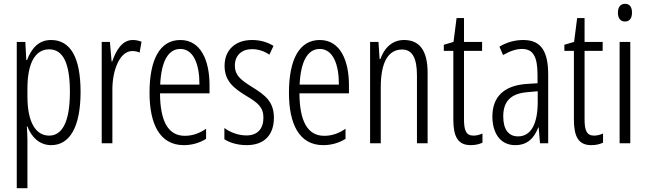

<svg xmlns="http://www.w3.org/2000/svg" viewBox="-20 -752 3398 1008"><path d="M248 -542C183 -542 146 -499 122 -437H118L113 -532H68V236H124V-16C124 -42 122 -67 121 -88H124C144 -35 185 10 249 10C345 10 403 -84 403 -269C403 -452 349 -542 248 -542ZM238 -493C314 -493 347 -415 347 -269C347 -105 303 -40 238 -40C167 -40 124 -112 124 -244V-288C124 -417 163 -493 238 -493Z M677 -542C621 -542 589 -487 569 -429H566L557 -532H514V0H570V-279C569 -383 609 -484 674 -484C689 -484 703 -481 713 -476L723 -533C708 -539 692 -542 677 -542Z M927 -542C819 -542 765 -439 765 -265C765 -102 818 10 945 10C989 10 1028 -2 1062 -23V-76C1024 -50 988 -39 950 -39C863 -39 821 -115 820 -262H1080V-305C1080 -433 1035 -542 927 -542ZM927 -495C998 -495 1028 -409 1027 -308H821C827 -434 865 -495 927 -495Z M1418 -134C1418 -219 1371 -253 1304 -295C1241 -334 1213 -358 1213 -408C1213 -461 1249 -494 1303 -494C1336 -494 1369 -483 1394 -465L1416 -511C1384 -531 1346 -542 1303 -542C1212 -542 1159 -486 1159 -407C1159 -326 1207 -289 1274 -248C1334 -212 1363 -189 1363 -134C1363 -76 1332 -41 1274 -41C1230 -41 1187 -58 1158 -80V-21C1184 -4 1225 10 1275 10C1368 10 1418 -44 1418 -134Z M1659 -542C1551 -542 1497 -439 1497 -265C1497 -102 1550 10 1677 10C1721 10 1760 -2 1794 -23V-76C1756 -50 1720 -39 1682 -39C1595 -39 1553 -115 1552 -262H1812V-305C1812 -433 1767 -542 1659 -542ZM1659 -495C1730 -495 1760 -409 1759 -308H1553C1559 -434 1597 -495 1659 -495Z M2101 -542C2037 -542 1996 -497 1977 -442H1973L1967 -532H1923V0H1979V-294C1979 -430 2021 -492 2091 -492C2143 -492 2169 -450 2169 -356V0H2225V-369C2225 -488 2182 -542 2101 -542Z M2466 -40C2426 -40 2416 -69 2416 -127V-485H2511V-532H2416V-657H2377L2361 -532L2310 -517V-485H2360V-124C2360 -35 2384 10 2451 10C2476 10 2496 5 2513 -3V-51C2500 -45 2483 -40 2466 -40Z M2727 -542C2683 -542 2640 -530 2602 -507L2621 -463C2659 -485 2692 -495 2720 -495C2778 -495 2802 -457 2802 -358V-315L2741 -311C2628 -302 2565 -246 2565 -140C2565 -61 2601 10 2685 10C2751 10 2785 -29 2806 -83H2808L2815 0H2858V-360C2858 -484 2820 -542 2727 -542ZM2748 -268 2803 -273V-216C2803 -106 2770 -36 2700 -36C2651 -36 2622 -71 2622 -141C2622 -220 2662 -261 2748 -268Z M3099 -40C3059 -40 3049 -69 3049 -127V-485H3144V-532H3049V-657H3010L2994 -532L2943 -517V-485H2993V-124C2993 -35 3017 10 3084 10C3109 10 3129 5 3146 -3V-51C3133 -45 3116 -40 3099 -40Z M3262 -732C3236 -732 3224 -713 3224 -685C3224 -657 3237 -639 3261 -639C3285 -639 3298 -656 3298 -686C3298 -713 3287 -732 3262 -732ZM3289 -532H3233V0H3289Z"/></svg>

Font: Noto Sans Bengali ExtraCondensed Light
Style: Regular
Weight: 300
Width: 2
Designer: Joana Ranito - Universal Thirst; Jelle Bosma - Monotype Design Team
Foundry: Universal Thirst ehf.
Version: Version 3.000